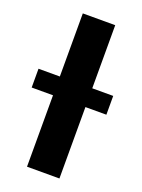

<svg xmlns="http://www.w3.org/2000/svg" viewBox="-177 -791 633 856"><g transform="rotate(20 139.0 -363.5)"><path d="M-38 -427.9V-338.8H63.2V0H217V-338.8H316.4V-427.9H217V-727.3H63.2V-427.9Z"/></g></svg>

Font: Inter-Hewn
Style: Bold
Weight: 700
Designer: Rasmus Andersson
Foundry: rsms
Version: Version 3.012;git-f93a4a705